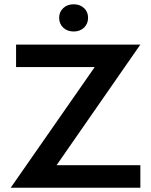

<svg xmlns="http://www.w3.org/2000/svg" viewBox="-20 -876 705 896"><path d="M244 -105H635V0H30L422 -563H55V-668H635ZM256 -793Q256 -820 275 -838Q294 -856 324 -856Q353 -856 372 -838.5Q391 -821 391 -793Q391 -765 372 -747Q353 -729 324 -729Q294 -729 275 -747Q256 -765 256 -793Z"/></svg>

Font: Madhuban Medium
Style: Regular
Weight: 500
Designer: jaikishan Patel
Foundry: MagicType
Version: Version 1.000